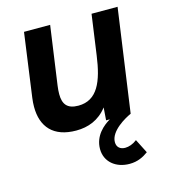

<svg xmlns="http://www.w3.org/2000/svg" viewBox="-108 -578 779 887"><g transform="rotate(-15 282.0 -135.0)"><path d="M205 10C261.5 10 314.5 -9 354 -60.5L349.5 0H367.5C335.5 18.5 288 57 288 121C288 182.5 337.5 222.5 403 222.5C441.5 222.5 469 208.5 493 191L459 124C440.5 138.5 420 145.5 402.5 145.5C380 145.5 362.5 133.5 362.5 108C362.5 54.5 439.5 12 467 0L536.5 -493H412L385 -300.5C368.5 -180 335 -98.5 244 -98.5C190 -98.5 171.5 -125.5 171.5 -173C171.5 -184.5 172.5 -198.5 174.5 -212.5L214 -493H89L47 -188.5C45 -173.5 44 -159.5 44 -146C44 -50.5 95.5 10 205 10Z"/></g></svg>

Font: HK Grotesk
Style: Bold Italic
Weight: 700
Italic angle: -16°
Designer: Alfredo Marco Pradil
Foundry: Hanken Design Co.
Version: Version 3.001;FEAKit 1.0